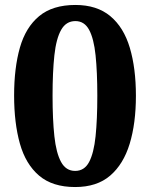

<svg xmlns="http://www.w3.org/2000/svg" viewBox="-20 -744 605 774"><path d="M282.9 10Q191.6 10 137.6 -36Q83.6 -82 60.2 -165Q36.9 -248 36.9 -359Q36.9 -470 60.2 -552Q83.6 -634 137.9 -679Q192.2 -724 283.9 -724Q370.6 -724 424.6 -679Q478.7 -634 503.3 -551.5Q527.9 -469 527.9 -358Q527.9 -247 502.8 -164.5Q477.7 -82 424.1 -36Q370.6 10 282.9 10ZM282.9 -55Q320.3 -55 339.3 -91.1Q358.3 -127.1 365.3 -194.8Q372.3 -262.5 372.3 -358Q372.3 -453.5 365.3 -520.9Q358.3 -588.3 339.3 -623.6Q320.3 -659 283.9 -659Q246.5 -659 226.5 -623.6Q206.5 -588.3 199.2 -520.9Q191.9 -453.5 191.9 -358Q191.9 -262.5 199.2 -194.8Q206.5 -127.1 226.2 -91.1Q245.9 -55 282.9 -55Z"/></svg>

Font: Noto Serif Ethiopic
Style: Regular
Weight: 400
Designer: Monotype Design Team
Foundry: Monotype Imaging Inc.
Version: Version 2.102